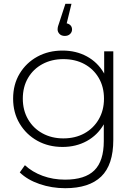

<svg xmlns="http://www.w3.org/2000/svg" viewBox="-20 -792 722 1010"><path d="M323 198Q252 198 188 176Q124 154 84 115L111 77Q150 113 204.5 133Q259 153 322 153Q427 153 476.5 104Q526 55 526 -50V-195L536 -273L528 -351V-522H576V-56Q576 75 512.5 136.5Q449 198 323 198ZM309 -19Q235 -19 176.5 -51.5Q118 -84 83.5 -141.5Q49 -199 49 -273Q49 -348 83.5 -405Q118 -462 176.5 -494Q235 -526 309 -526Q380 -526 436.5 -495.5Q493 -465 526 -408.5Q559 -352 559 -273Q559 -195 526 -138Q493 -81 436.5 -50Q380 -19 309 -19ZM313 -64Q376 -64 424 -90.5Q472 -117 499.5 -164.5Q527 -212 527 -273Q527 -335 499.5 -382Q472 -429 424 -455Q376 -481 313 -481Q252 -481 203.5 -455Q155 -429 127.5 -382Q100 -335 100 -273Q100 -212 127.5 -164.5Q155 -117 203.5 -90.5Q252 -64 313 -64ZM321 -603Q303 -603 293 -613.5Q283 -624 283 -637Q283 -646 285.5 -654.5Q288 -663 292 -674L324 -772H356L326 -649L321 -670Q338 -670 348.5 -661Q359 -652 359 -637Q359 -623 348.5 -613Q338 -603 321 -603Z"/></svg>

Font: MOST Montserrat Light
Style: Regular
Weight: 300
Designer: Julieta Ulanovsky
Foundry: Julieta Ulanovsky
Version: Version 8.000;March 11, 2024;FontCreator 15.0.0.2926 64-bit